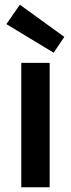

<svg xmlns="http://www.w3.org/2000/svg" viewBox="-20 -792 300 812"><path d="M70 0V-526H190V0ZM207 -569 7 -690 64 -772 252 -636Z"/></svg>

Font: DM Sans 9pt SemiBold
Style: Regular
Weight: 600
Version: Version 4.004;gftools[0.9.30]